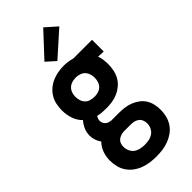

<svg xmlns="http://www.w3.org/2000/svg" viewBox="-306 -830 1113 1113"><g transform="rotate(-45 250.0 -274.0)"><path d="M250 223Q224 223 198.5 219.5Q173 216 149 207Q125 198 104 182.5Q83 167 68.5 145.5Q54 124 48 98.5Q42 73 42 47Q42 16 52.5 -13.5Q63 -43 85 -65Q74 -80 67.5 -98.5Q61 -117 61 -136Q61 -162 71 -185.5Q81 -209 98 -228Q73 -252 62 -285.5Q51 -319 51 -354Q51 -378 56 -402.5Q61 -427 73.5 -448Q86 -469 104.5 -485Q123 -501 145.5 -511Q168 -521 192.5 -525.5Q217 -530 241 -530Q257 -530 272.5 -528Q288 -526 303 -522L311 -520H464V-424L420 -426Q426 -409 428.5 -390.5Q431 -372 431 -354Q431 -330 426 -305.5Q421 -281 409 -260Q397 -239 378 -223Q359 -207 336.5 -197Q314 -187 290 -183.5Q266 -180 241 -180Q224 -180 207 -181.5Q190 -183 174 -187Q169 -181 166 -173Q163 -165 163 -157Q163 -147 167 -138Q171 -129 178 -123Q185 -117 194 -114Q203 -111 213 -110Q213 -110 213.5 -110Q214 -110 215 -110Q217 -110 220 -110Q223 -110 225 -110H275Q298 -110 321 -107Q344 -104 365.5 -95.5Q387 -87 406 -73Q425 -59 437 -39.5Q449 -20 454 3Q459 26 459 49Q459 75 452.5 100Q446 125 431.5 146.5Q417 168 396 183Q375 198 351 207Q327 216 301.5 219.5Q276 223 250 223ZM241 -276Q257 -276 272.5 -280.5Q288 -285 299 -296Q310 -307 315 -322.5Q320 -338 320 -354Q320 -369 315.5 -383.5Q311 -398 301.5 -409Q292 -420 277.5 -425.5Q263 -431 248 -432H241Q241 -432 240.5 -432Q240 -432 240 -432Q225 -432 209.5 -427Q194 -422 183 -411Q172 -400 167 -385Q162 -370 162 -354Q162 -338 167 -322.5Q172 -307 183 -296Q194 -285 209.5 -280.5Q225 -276 241 -276ZM250 127Q268 127 285.5 123.5Q303 120 317.5 110Q332 100 340 83.5Q348 67 348 49Q348 35 343 22Q338 9 327 0.5Q316 -8 302.5 -11Q289 -14 275 -14H225Q223 -14 221 -14Q219 -14 217 -14Q205 -13 193 -9Q181 -5 171.5 3Q162 11 158 23Q154 35 154 47Q154 65 161.5 82Q169 99 183 109Q197 119 215 123Q233 127 250 127ZM235 -575 179 -625 315 -771 385 -709Z"/></g></svg>

Font: Zed Mono
Style: Bold
Weight: 700
Monospace: yes
Designer: Belleve Invis
Foundry: Belleve Invis
Version: Version 1.0.0; ttfautohint (v1.8.4)